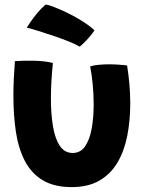

<svg xmlns="http://www.w3.org/2000/svg" viewBox="-20 -774 629 824"><path d="M367 -489Q379.5 -493.5 402.8 -495.8Q426 -498 448 -498Q466.5 -498 489 -496.5Q511.5 -495 525.5 -493Q532 -452.5 535.5 -411.2Q539 -370 539 -330Q539 -256.5 526.2 -191.5Q513.5 -126.5 484.5 -77Q455.5 -27.5 407 0.8Q358.5 29 287.5 29Q212 29 163 -0.8Q114 -30.5 86.5 -83.8Q59 -137 48.2 -208.2Q37.5 -279.5 37.5 -362Q37.5 -398.5 39.2 -436.2Q41 -474 44 -511.5Q57 -512.5 78.2 -513.2Q99.5 -514 117 -513.5Q142 -513.5 167.2 -510.8Q192.5 -508 207 -503.5Q203.5 -469.5 201 -430.2Q198.5 -391 198.5 -351.5Q198.5 -285.5 207.2 -232.5Q216 -179.5 236.5 -148.5Q257 -117.5 292 -117.5Q325 -117.5 344.8 -145.5Q364.5 -173.5 373.2 -220.8Q382 -268 382 -326.5Q382 -370.5 377.8 -413.2Q373.5 -456 367 -489ZM176 -754.5Q187 -753.5 213 -743.5Q239 -733.5 271.2 -717.8Q303.5 -702 334 -682.8Q364.5 -663.5 385.5 -644Q377.5 -631 364.2 -615.8Q351 -600.5 339 -588.8Q327 -577 321.5 -574Q305 -584 276.5 -595.5Q248 -607 215 -618.2Q182 -629.5 150.5 -639.5Q119 -649.5 95 -655.5Q99 -661.5 110.5 -679Q122 -696.5 139.2 -717.2Q156.5 -738 176 -754.5Z"/></svg>

Font: Grandstander Thin
Style: Bold
Weight: 700
Version: Version 1.200